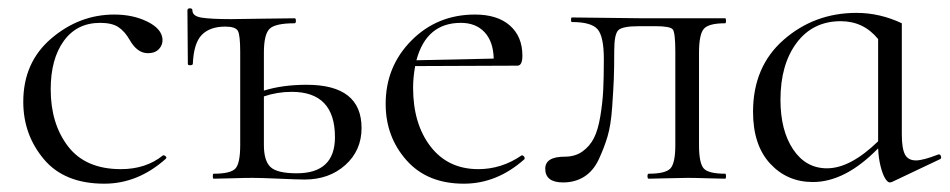

<svg xmlns="http://www.w3.org/2000/svg" viewBox="-20 -430 2286 462"><path d="M231 12Q135 12 85.5 -47Q36 -106 36 -185Q36 -280 103.5 -337.5Q171 -395 255 -395Q300 -395 334.5 -378Q369 -361 371 -336Q372 -322 362.5 -312Q353 -302 336 -302Q310 -302 292 -334Q280 -355 264.5 -365Q249 -375 221 -375Q165 -375 133.5 -331.5Q102 -288 102 -215Q102 -132 144 -77.5Q186 -23 271 -23Q331 -23 372 -56Q374 -57 376.5 -55.5Q379 -54 380 -52Q381 -50 379 -48Q312 12 231 12Z M718 -226Q850 -226 850 -122Q850 -68 811 -33Q772 2 713 2Q698 2 652.5 0Q607 -2 588 -2Q570 -2 538.5 -1Q507 0 494 0Q492 0 492 -6Q492 -12 494 -12Q535 -12 546.5 -24.5Q558 -37 558 -81V-305Q558 -345 552.5 -355.5Q547 -366 522 -366Q485 -366 465.5 -346Q446 -326 444 -276Q443 -273 437.5 -273Q432 -273 432 -276L431 -405Q431 -410 437 -410Q443 -410 443 -405Q443 -391 465.5 -387.5Q488 -384 536 -384Q552 -384 606.5 -385Q661 -386 689 -386Q692 -386 692 -380Q692 -374 689 -374Q642 -374 628.5 -360.5Q615 -347 615 -303V-212Q660 -226 718 -226ZM694 -13Q786 -13 786 -100Q786 -209 682 -209Q647 -209 615 -198V-81Q615 -43 631 -28Q647 -13 694 -13Z M1235 -56Q1236 -57 1238.5 -55.5Q1241 -54 1242 -51.5Q1243 -49 1242 -47Q1176 12 1096 12Q1008 12 958 -44.5Q908 -101 908 -180Q908 -270 970 -332.5Q1032 -395 1123 -395Q1177 -395 1207 -368.5Q1237 -342 1237 -296Q1237 -272 1225 -272L979 -271Q974 -244 974 -219Q974 -132 1016 -77.5Q1058 -23 1131 -23Q1187 -23 1235 -56ZM1089 -375Q1006 -375 982 -285L1168 -289Q1167 -330 1146 -352.5Q1125 -375 1089 -375Z M1335 9Q1292 9 1292 -24Q1292 -53 1339 -53Q1364 -53 1381.5 -65.5Q1399 -78 1409 -97.5Q1419 -117 1424.5 -150Q1430 -183 1431.5 -213.5Q1433 -244 1433 -288Q1433 -342 1418 -359.5Q1403 -377 1356 -377Q1354 -377 1354 -382.5Q1354 -388 1356 -388L1529 -386H1725Q1727 -386 1727 -380Q1727 -374 1725 -374Q1685 -374 1673.5 -360.5Q1662 -347 1662 -303V-81Q1662 -37 1673.5 -24.5Q1685 -12 1725 -12Q1727 -12 1727 -6Q1727 0 1725 0Q1713 0 1682.5 -1Q1652 -2 1635 -2Q1617 -2 1584.5 -1Q1552 0 1541 0Q1538 0 1538 -6Q1538 -12 1541 -12Q1581 -12 1593 -24.5Q1605 -37 1605 -81V-305Q1605 -351 1599 -359Q1593 -367 1557 -367H1518Q1477 -367 1467.5 -357Q1458 -347 1458 -308Q1458 -266 1457 -240.5Q1456 -215 1453 -172Q1450 -129 1442 -102Q1434 -75 1421 -47Q1408 -19 1386 -5Q1364 9 1335 9Z M2237 -58Q2242 -60 2244 -54.5Q2246 -49 2242 -47L2126 8Q2123 9 2121 9Q2116 9 2110 -0.5Q2104 -10 2099 -29.5Q2094 -49 2093 -73Q2014 8 1936 8Q1874 8 1833 -36.5Q1792 -81 1792 -161Q1792 -270 1866 -334.5Q1940 -399 2041 -399Q2097 -399 2150 -374V-107Q2150 -73 2157.5 -58.5Q2165 -44 2184 -44Q2201 -44 2237 -58ZM1970 -25Q2026 -25 2093 -90V-336Q2058 -379 2003 -379Q1936 -379 1897 -327Q1858 -275 1858 -190Q1858 -116 1888.5 -70.5Q1919 -25 1970 -25Z"/></svg>

Font: Cormorant Infant
Style: Regular
Weight: 400
Designer: Christian Thalmann (Catharsis Fonts)
Version: Version 1.000;PS 002.000;hotconv 1.0.88;makeotf.lib2.5.64775